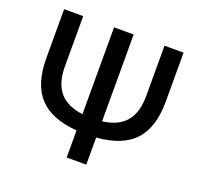

<svg xmlns="http://www.w3.org/2000/svg" viewBox="-126 -871 1056 1012"><g transform="rotate(20 402.0 -365.0)"><path d="M457 -243Q545 -254 587.5 -304.5Q630 -355 630 -448V-730H737V-455Q737 -311 669 -237Q601 -163 457 -152V0H347V-152Q203 -163 135 -237Q67 -311 67 -455V-730H174V-448Q174 -355 216.5 -304.5Q259 -254 347 -243V-730H457Z"/></g></svg>

Font: Mplus 1p Medium
Style: Regular
Weight: 500
Version: Version 1.061